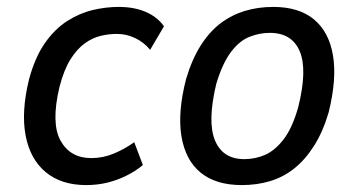

<svg xmlns="http://www.w3.org/2000/svg" viewBox="-20 -526 1035 555"><path d="M229 9Q157 9 112 -28.5Q67 -66 54 -134.5Q41 -203 64 -297Q81 -360 109.5 -401Q138 -442 174 -465Q210 -488 248 -497Q286 -506 323 -506Q368 -506 401.5 -491.5Q435 -477 454 -450L414 -382Q396 -404 370.5 -416Q345 -428 318 -428Q295 -428 271.5 -422.5Q248 -417 225.5 -401Q203 -385 184 -355Q165 -325 152 -275Q127 -170 155 -119.5Q183 -69 244 -69Q278 -69 310 -82.5Q342 -96 368 -115L393 -49Q373 -32 346 -18.5Q319 -5 290 2Q261 9 229 9Z M679 9Q604 9 560 -27Q516 -63 504.5 -132Q493 -201 518 -298Q535 -355 560.5 -395Q586 -435 618 -459Q650 -483 688 -494.5Q726 -506 770 -506Q844 -506 887.5 -470Q931 -434 942.5 -366Q954 -298 930 -201Q913 -144 887.5 -104Q862 -64 830.5 -39Q799 -14 761 -2.5Q723 9 679 9ZM686 -66Q718 -66 746.5 -78.5Q775 -91 800 -123.5Q825 -156 842 -216Q869 -324 846.5 -377.5Q824 -431 760 -431Q730 -431 701 -419.5Q672 -408 647.5 -375.5Q623 -343 605 -283Q579 -174 601.5 -120Q624 -66 686 -66Z"/></svg>

Font: Nunito Sans 7pt Condensed Medium
Style: Italic
Weight: 500
Width: 3
Italic angle: -9°
Designer: Vernon Adams
Foundry: Vernon Adams
Version: Version 3.101;gftools[0.9.27]